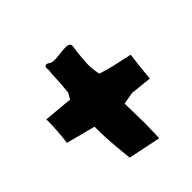

<svg xmlns="http://www.w3.org/2000/svg" viewBox="-114 -933 1022 1022"><g transform="rotate(45 397.0 -422.0)"><path d="M99 -372C83 -352 91 -336 119 -342C129 -342 138 -340 146 -339L215 -336L280 -330L313 -311L298 -147H322C352 -147 430 -142 464 -136L507 -301C607 -299 756 -317 756 -317L794 -501L687 -504L533 -501L523 -561L521 -567L534 -690L445 -699L372 -708L348 -597L326 -519C305 -514 274 -509 244 -510C203 -511 149 -518 125 -522C69 -531 124 -405 99 -372Z"/></g></svg>

Font: Yuck
Style: It
Weight: 400
Version: Version Bleh